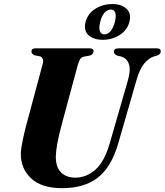

<svg xmlns="http://www.w3.org/2000/svg" viewBox="-20 -946 838 977"><path d="M539.5 -220.5 631.5 -539.5Q646.5 -592.5 635.2 -622Q624 -651.5 594.5 -659L578 -662.5Q559.5 -670 559.5 -682.5Q559.5 -700 583.5 -700H778Q798 -700 798 -684.5Q798 -670 777.5 -662.5L762.5 -658.5Q735 -649 712.5 -621Q690 -593 674 -536.5L582 -217.5Q547 -95.5 477.8 -42Q408.5 11.5 296 11.5Q191.5 11.5 138.5 -38.2Q85.5 -88 86 -163Q86.5 -189.5 95.8 -233.5Q105 -277.5 114.5 -312.5L197 -619.5Q201.5 -634 197.8 -645Q194 -656 184.5 -659L154.5 -665Q139.5 -673 140 -684Q140 -700 160 -700H436Q456.5 -700 456.5 -685Q456 -679 451.8 -672.8Q447.5 -666.5 438 -663.5L405.5 -657.5Q393.5 -654.5 387.5 -644.8Q381.5 -635 375 -612.5L294.5 -314Q278.5 -254 271.5 -215.2Q264.5 -176.5 264 -150Q263.5 -95.5 290.5 -68.8Q317.5 -42 363 -42Q419.5 -42 465.5 -82.5Q511.5 -123 539.5 -220.5ZM503 -743.5Q456 -743.5 430.2 -767.2Q404.5 -791 415.5 -834.5Q427 -877.5 465.5 -901.5Q504 -925.5 551 -925.5Q599 -925.5 624.2 -901Q649.5 -876.5 638.5 -834.5Q627.5 -792.5 589.2 -768Q551 -743.5 503 -743.5ZM544 -897.5Q527.5 -897.5 512.8 -882.2Q498 -867 490 -834.5Q482 -803 488.5 -787Q495 -771 511.5 -771Q528 -771 542.2 -787Q556.5 -803 564.5 -834.5Q572.5 -866.5 566.2 -882Q560 -897.5 544 -897.5Z"/></svg>

Font: Fraunces 72pt
Style: Bold Italic
Weight: 700
Italic angle: -16°
Version: Version 1.000;[b76b70a41]